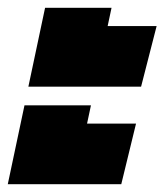

<svg xmlns="http://www.w3.org/2000/svg" viewBox="-54 -509 423 494"><path d="M19 -286 62 -489H233L223 -442H349L309 -286ZM-34 -35 9 -238H180L170 -191H296L258 -35Z"/></svg>

Font: Kanit Black
Style: Italic
Weight: 900
Italic angle: -12°
Designer: Katatrad Team
Foundry: CadsonDemak
Version: Version 2.000; ttfautohint (v1.8.3)